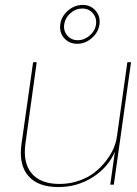

<svg xmlns="http://www.w3.org/2000/svg" viewBox="-20 -754 559 784"><path d="M217.8 9.8Q134.3 9.8 95 -36.4Q55.7 -82.5 67.9 -167L115.2 -500H129.9L84 -168.9Q72.8 -89.8 109.1 -46.4Q145.5 -2.9 223.1 -2.9Q264.6 -2.9 302 -15.9Q339.4 -28.8 365.5 -49.3Q391.6 -69.8 411.9 -95.7Q432.1 -121.6 443.1 -146.7Q454.1 -171.9 457 -194.8L458 -200.2L500 -500H515.1L444.8 0H430.2L449.2 -134.8Q422.4 -71.3 359.4 -30.8Q296.4 9.8 217.8 9.8ZM226.1 -654.8Q230.5 -687 257.3 -710.4Q284.2 -733.9 317.9 -733.9Q350.1 -733.9 370.4 -710.4Q390.6 -687 386.2 -654.8Q381.8 -622.1 355 -598.6Q328.1 -575.2 295.9 -575.2Q262.2 -575.2 241.9 -598.4Q221.7 -621.6 226.1 -654.8ZM297.9 -589.8Q324.2 -589.8 346.4 -609.1Q368.7 -628.4 372.1 -654.8Q375.5 -681.2 358.9 -700.2Q342.3 -719.2 315.9 -719.2Q289.1 -719.2 267.6 -700.2Q246.1 -681.2 242.2 -654.8Q238.3 -628.4 254.6 -609.1Q271 -589.8 297.9 -589.8Z"/></svg>

Font: Human Sans Thin
Style: Italic
Weight: 100
Italic angle: -8°
Designer: Tim Radville
Foundry: Continuum
Version: Version 1.000;FEAKit 1.0